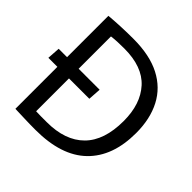

<svg xmlns="http://www.w3.org/2000/svg" viewBox="-189 -891 1054 1054"><g transform="rotate(45 338.5 -364.0)"><path d="M235 3Q188 3 150 1.5Q112 0 75 -1V-327H5L10 -402H75V-723Q120 -727 168.5 -729Q217 -731 261 -731Q388 -731 471.5 -688Q555 -645 596.5 -565Q638 -485 638 -376Q638 -194 536.5 -95.5Q435 3 235 3ZM249 -71Q391 -71 467 -147Q543 -223 543 -374Q543 -506 474 -582Q405 -658 264 -658Q240 -658 214 -657Q188 -656 165 -653V-402H328L323 -327H165V-72Q184 -71 203.5 -71Q223 -71 249 -71Z"/></g></svg>

Font: Murecho
Style: Regular
Weight: 400
Designer: Neil Summerour
Foundry: Positype
Version: Version 1.010; ttfautohint (v1.8.3)